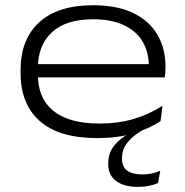

<svg xmlns="http://www.w3.org/2000/svg" viewBox="-20 -512 706 732"><path d="M506 200.5Q453 200.5 422.8 178.2Q392.5 156 392.5 113V112.5Q392.5 73.5 413.5 45.5Q434.5 17.5 470 -1.5V-9L522.5 -22.5V-15Q487 5 466 31.2Q445 57.5 445 92V93Q445 125 465.8 139Q486.5 153 522 153Q539.5 153 556.5 149.8Q573.5 146.5 591 139L582.5 185.5Q568 192.5 547.8 196.5Q527.5 200.5 506 200.5ZM351 14.5Q205.5 14.5 132 -50.2Q58.5 -115 58.5 -233V-245.5Q58.5 -362 129.5 -427Q200.5 -492 335 -492Q426 -492 487.5 -462.5Q549 -433 580 -380Q611 -327 611 -257V-254.5Q611 -245.5 610.2 -235.5Q609.5 -225.5 608 -217H545.5Q546.5 -226 547 -237.2Q547.5 -248.5 547.5 -259Q547.5 -313.5 523.5 -353.8Q499.5 -394 452 -416.2Q404.5 -438.5 335 -438.5Q231.5 -438.5 178 -389Q124.5 -339.5 124.5 -253V-246.5V-239V-226.5Q124.5 -184.5 138.2 -150.2Q152 -116 180.8 -91.5Q209.5 -67 254 -54Q298.5 -41 360.5 -41Q429.5 -41 488 -58Q546.5 -75 599.5 -108.5L592 -50Q545 -19.5 485.8 -2.5Q426.5 14.5 351 14.5ZM88.5 -217V-267.5H594V-217Z"/></svg>

Font: Anek Latin Expanded Light
Style: Regular
Weight: 300
Width: 7
Designer: Yesha Goshar
Foundry: Ek Type
Version: Version 1.003